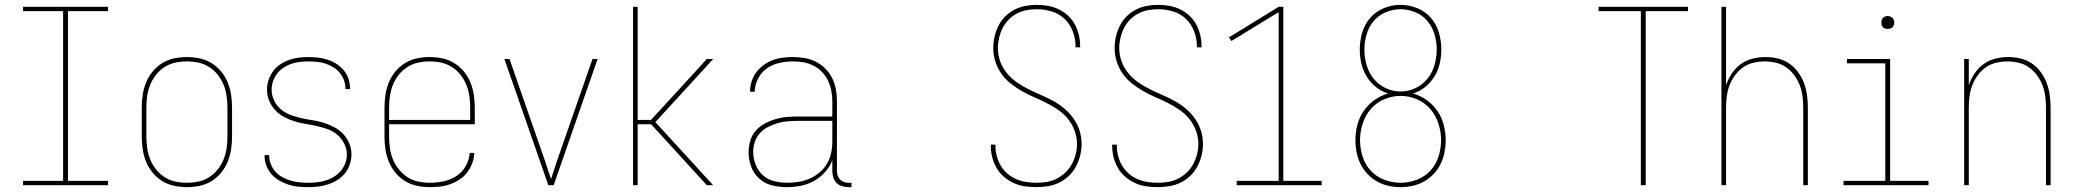

<svg xmlns="http://www.w3.org/2000/svg" viewBox="-20 -763 8540 791"><path d="M75 0V-18H240V-717H75V-735H425V-717H260V-18H425V0Z M750 8Q724 8 697.5 2.5Q671 -3 648.5 -17Q626 -31 609 -51.5Q592 -72 582 -96.5Q572 -121 568 -147.5Q564 -174 564 -200V-320Q564 -346 568 -372.5Q572 -399 582 -423.5Q592 -448 609 -468.5Q626 -489 648.5 -503Q671 -517 697.5 -522.5Q724 -528 750 -528Q776 -528 802.5 -522.5Q829 -517 851.5 -503Q874 -489 891 -468.5Q908 -448 918 -423.5Q928 -399 932 -372.5Q936 -346 936 -320V-200Q936 -174 932 -147.5Q928 -121 918 -96.5Q908 -72 891 -51.5Q874 -31 851.5 -17Q829 -3 802.5 2.5Q776 8 750 8ZM750 -10Q774 -10 797.5 -15Q821 -20 841.5 -33Q862 -46 877 -65Q892 -84 901 -106Q910 -128 913.5 -152Q917 -176 917 -200V-320Q917 -344 913.5 -368Q910 -392 901 -414Q892 -436 877 -455Q862 -474 841.5 -487Q821 -500 797.5 -505Q774 -510 750 -510Q726 -510 702.5 -505Q679 -500 658.5 -487Q638 -474 623 -455Q608 -436 599 -414Q590 -392 586.5 -368Q583 -344 583 -320V-200Q583 -176 586.5 -152Q590 -128 599 -106Q608 -84 623 -65Q638 -46 658.5 -33Q679 -20 702.5 -15Q726 -10 750 -10Z M1249 8Q1228 8 1207.5 6Q1187 4 1167.5 -2.5Q1148 -9 1130 -19.5Q1112 -30 1098.5 -45.5Q1085 -61 1077.5 -80.5Q1070 -100 1070 -121V-124H1089V-121Q1089 -103 1096 -86Q1103 -69 1115 -55.5Q1127 -42 1143.5 -33Q1160 -24 1177.5 -19Q1195 -14 1213 -12Q1231 -10 1249 -10Q1267 -10 1285.5 -12Q1304 -14 1322 -19.5Q1340 -25 1356 -35Q1372 -45 1384 -59Q1396 -73 1402.5 -90.5Q1409 -108 1409 -127Q1409 -150 1398 -171.5Q1387 -193 1369.5 -208Q1352 -223 1329.5 -231Q1307 -239 1284.5 -244Q1262 -249 1239 -252.5Q1216 -256 1193.5 -263Q1171 -270 1150.5 -281Q1130 -292 1114 -309Q1098 -326 1089 -348Q1080 -370 1080 -394Q1080 -414 1086.5 -433.5Q1093 -453 1105 -469.5Q1117 -486 1134 -497.5Q1151 -509 1170.5 -516Q1190 -523 1210.5 -525.5Q1231 -528 1251 -528Q1271 -528 1291 -525.5Q1311 -523 1330 -517Q1349 -511 1366 -500Q1383 -489 1396 -473.5Q1409 -458 1415.5 -439Q1422 -420 1422 -400V-396H1403V-399Q1403 -417 1396.5 -434Q1390 -451 1379 -464Q1368 -477 1352.5 -486.5Q1337 -496 1320.5 -501Q1304 -506 1286.5 -508Q1269 -510 1251 -510Q1233 -510 1215 -508Q1197 -506 1180 -500Q1163 -494 1148 -484Q1133 -474 1122 -460Q1111 -446 1105 -428.5Q1099 -411 1099 -394Q1099 -370 1109.5 -348.5Q1120 -327 1138 -312Q1156 -297 1178 -289Q1200 -281 1223 -276Q1246 -271 1269 -267.5Q1292 -264 1314 -257Q1336 -250 1357 -239Q1378 -228 1394 -211Q1410 -194 1419 -172Q1428 -150 1428 -127Q1428 -106 1421 -85.5Q1414 -65 1401 -49Q1388 -33 1370 -21.5Q1352 -10 1332 -3.5Q1312 3 1291 5.5Q1270 8 1249 8Z M1751 8Q1724 8 1698 2.5Q1672 -3 1649.5 -16.5Q1627 -30 1609.5 -51Q1592 -72 1582 -96.5Q1572 -121 1568 -147Q1564 -173 1564 -200V-320Q1564 -346 1568 -372.5Q1572 -399 1582 -423.5Q1592 -448 1609 -468.5Q1626 -489 1648.5 -503Q1671 -517 1697.5 -522.5Q1724 -528 1750 -528Q1776 -528 1802.5 -522.5Q1829 -517 1851.5 -503Q1874 -489 1891 -468.5Q1908 -448 1918 -423.5Q1928 -399 1932 -372.5Q1936 -346 1936 -320V-251H1583V-200Q1583 -176 1586.5 -152Q1590 -128 1599 -106Q1608 -84 1623.5 -65Q1639 -46 1659 -33Q1679 -20 1703 -15Q1727 -10 1751 -10Q1779 -10 1807.5 -16Q1836 -22 1860 -37.5Q1884 -53 1898.5 -78.5Q1913 -104 1915 -133H1934Q1933 -111 1925.5 -90.5Q1918 -70 1905 -53Q1892 -36 1874 -24Q1856 -12 1835.5 -4.5Q1815 3 1793.5 5.5Q1772 8 1751 8ZM1583 -269H1917V-320Q1917 -344 1913.5 -368Q1910 -392 1901 -414Q1892 -436 1877 -455Q1862 -474 1841.5 -487Q1821 -500 1797.5 -505Q1774 -510 1750 -510Q1726 -510 1702.5 -505Q1679 -500 1658.5 -487Q1638 -474 1623 -455Q1608 -436 1599 -414Q1590 -392 1586.5 -368Q1583 -344 1583 -320Z M2239 0 2058 -520H2079L2200 -173Q2213 -136 2225.5 -99.5Q2238 -63 2250 -25Q2262 -63 2274.5 -99.5Q2287 -136 2300 -173L2421 -520H2442L2261 0Z M2588 0V-735H2607V-269H2662L2809 -429L2892 -520H2918L2911 -512L2680 -260L2918 0H2892L2669 -244L2662 -251H2607V0Z M3221 8Q3190 8 3160 0.5Q3130 -7 3107.5 -27.5Q3085 -48 3074.5 -77Q3064 -106 3064 -136Q3064 -160 3071 -183.5Q3078 -207 3093.5 -224.5Q3109 -242 3130 -253.5Q3151 -265 3174 -272Q3197 -279 3220.5 -281Q3244 -283 3268 -283H3409V-345Q3409 -366 3405 -388Q3401 -410 3392 -429.5Q3383 -449 3367.5 -465.5Q3352 -482 3332.5 -492Q3313 -502 3291.5 -506Q3270 -510 3248 -510Q3220 -510 3192 -504Q3164 -498 3140.5 -482Q3117 -466 3103.5 -440Q3090 -414 3089 -385H3070Q3070 -407 3076.5 -427.5Q3083 -448 3096 -465.5Q3109 -483 3126.5 -495.5Q3144 -508 3164 -515.5Q3184 -523 3205.5 -525.5Q3227 -528 3248 -528Q3273 -528 3297 -523.5Q3321 -519 3342.5 -508Q3364 -497 3381.5 -479Q3399 -461 3409.5 -439Q3420 -417 3424 -393Q3428 -369 3428 -345V-58Q3428 -49 3431 -39.5Q3434 -30 3441 -23Q3448 -16 3457.5 -13Q3467 -10 3476 -10H3488V8H3476Q3463 8 3449.5 4Q3436 0 3426.5 -9.5Q3417 -19 3413 -32Q3409 -45 3409 -58V-102Q3398 -75 3378 -53Q3358 -31 3332.5 -17Q3307 -3 3278.5 2.5Q3250 8 3221 8ZM3224 -10Q3247 -10 3271 -14Q3295 -18 3316.5 -27.5Q3338 -37 3356.5 -52.5Q3375 -68 3387 -88.5Q3399 -109 3404 -132.5Q3409 -156 3409 -180V-265H3268Q3247 -265 3226 -263.5Q3205 -262 3184.5 -256Q3164 -250 3145 -240.5Q3126 -231 3111.5 -215.5Q3097 -200 3090 -179.5Q3083 -159 3083 -138Q3083 -111 3093 -85Q3103 -59 3123 -41Q3143 -23 3170 -16.5Q3197 -10 3224 -10Z M4249 8Q4225 8 4201.5 4.5Q4178 1 4156 -9Q4134 -19 4116 -34.5Q4098 -50 4086 -70.5Q4074 -91 4068 -114.5Q4062 -138 4062 -161V-167H4081V-162Q4081 -141 4086.5 -120Q4092 -99 4103 -80.5Q4114 -62 4130 -48Q4146 -34 4165.5 -25.5Q4185 -17 4206.5 -13.5Q4228 -10 4249 -10Q4271 -10 4292.5 -13.5Q4314 -17 4333.5 -27Q4353 -37 4369 -52Q4385 -67 4395.5 -86.5Q4406 -106 4411.5 -127Q4417 -148 4417 -170Q4417 -198 4407 -225Q4397 -252 4379.5 -273.5Q4362 -295 4338.5 -311Q4315 -327 4290 -339.5Q4265 -352 4239.5 -363Q4214 -374 4189.5 -388Q4165 -402 4143 -419.5Q4121 -437 4105 -460Q4089 -483 4080.5 -510Q4072 -537 4072 -565Q4072 -589 4077.5 -612.5Q4083 -636 4093.5 -657Q4104 -678 4121 -695Q4138 -712 4159 -723Q4180 -734 4203.5 -738.5Q4227 -743 4251 -743Q4274 -743 4297 -739Q4320 -735 4341 -725Q4362 -715 4379.5 -699Q4397 -683 4408 -662.5Q4419 -642 4424.5 -619.5Q4430 -597 4430 -573V-568H4411V-573Q4411 -604 4399.5 -634Q4388 -664 4365.5 -685.5Q4343 -707 4312.5 -716Q4282 -725 4251 -725Q4230 -725 4209 -721Q4188 -717 4169 -707Q4150 -697 4135 -681.5Q4120 -666 4110.5 -647Q4101 -628 4096 -607Q4091 -586 4091 -565Q4091 -537 4100.5 -510.5Q4110 -484 4128 -462Q4146 -440 4169 -424Q4192 -408 4217 -395.5Q4242 -383 4268 -372Q4294 -361 4318.5 -347.5Q4343 -334 4364.5 -316Q4386 -298 4402.5 -275Q4419 -252 4427.5 -225Q4436 -198 4436 -170Q4436 -146 4430 -122Q4424 -98 4412.5 -76.5Q4401 -55 4383 -38Q4365 -21 4343.5 -10.5Q4322 0 4297.5 4Q4273 8 4249 8Z M4749 8Q4725 8 4701.5 4.5Q4678 1 4656 -9Q4634 -19 4616 -34.5Q4598 -50 4586 -70.5Q4574 -91 4568 -114.5Q4562 -138 4562 -161V-167H4581V-162Q4581 -141 4586.5 -120Q4592 -99 4603 -80.5Q4614 -62 4630 -48Q4646 -34 4665.5 -25.5Q4685 -17 4706.5 -13.5Q4728 -10 4749 -10Q4771 -10 4792.5 -13.5Q4814 -17 4833.5 -27Q4853 -37 4869 -52Q4885 -67 4895.5 -86.5Q4906 -106 4911.5 -127Q4917 -148 4917 -170Q4917 -198 4907 -225Q4897 -252 4879.5 -273.5Q4862 -295 4838.5 -311Q4815 -327 4790 -339.5Q4765 -352 4739.5 -363Q4714 -374 4689.5 -388Q4665 -402 4643 -419.5Q4621 -437 4605 -460Q4589 -483 4580.5 -510Q4572 -537 4572 -565Q4572 -589 4577.5 -612.5Q4583 -636 4593.5 -657Q4604 -678 4621 -695Q4638 -712 4659 -723Q4680 -734 4703.5 -738.5Q4727 -743 4751 -743Q4774 -743 4797 -739Q4820 -735 4841 -725Q4862 -715 4879.5 -699Q4897 -683 4908 -662.5Q4919 -642 4924.5 -619.5Q4930 -597 4930 -573V-568H4911V-573Q4911 -604 4899.5 -634Q4888 -664 4865.5 -685.5Q4843 -707 4812.5 -716Q4782 -725 4751 -725Q4730 -725 4709 -721Q4688 -717 4669 -707Q4650 -697 4635 -681.5Q4620 -666 4610.5 -647Q4601 -628 4596 -607Q4591 -586 4591 -565Q4591 -537 4600.5 -510.5Q4610 -484 4628 -462Q4646 -440 4669 -424Q4692 -408 4717 -395.5Q4742 -383 4768 -372Q4794 -361 4818.5 -347.5Q4843 -334 4864.5 -316Q4886 -298 4902.5 -275Q4919 -252 4927.5 -225Q4936 -198 4936 -170Q4936 -146 4930 -122Q4924 -98 4912.5 -76.5Q4901 -55 4883 -38Q4865 -21 4843.5 -10.5Q4822 0 4797.5 4Q4773 8 4749 8Z M5075 0V-18H5248V-713L5053 -594L5043 -609L5248 -735H5267V-18H5425V0Z M5750 8Q5725 8 5700 2.5Q5675 -3 5653 -15.5Q5631 -28 5613.5 -46.5Q5596 -65 5585 -87.5Q5574 -110 5569 -135Q5564 -160 5564 -185Q5564 -217 5572 -248Q5580 -279 5598 -305.5Q5616 -332 5642 -350.5Q5668 -369 5699 -378Q5671 -386 5648 -405Q5625 -424 5610 -448.5Q5595 -473 5588.5 -501.5Q5582 -530 5582 -559Q5582 -594 5592 -628.5Q5602 -663 5625 -689.5Q5648 -716 5681.5 -729.5Q5715 -743 5750 -743Q5785 -743 5818.5 -729.5Q5852 -716 5875 -689.5Q5898 -663 5908 -628.5Q5918 -594 5918 -559Q5918 -530 5911.5 -501.5Q5905 -473 5890 -448.5Q5875 -424 5852 -405Q5829 -386 5801 -378Q5832 -369 5858 -350.5Q5884 -332 5902 -305.5Q5920 -279 5928 -248Q5936 -217 5936 -185Q5936 -160 5931 -135Q5926 -110 5915 -87.5Q5904 -65 5886.5 -46.5Q5869 -28 5847 -15.5Q5825 -3 5800 2.5Q5775 8 5750 8ZM5750 -386Q5782 -386 5811.5 -400Q5841 -414 5861 -439Q5881 -464 5890 -495.5Q5899 -527 5899 -559Q5899 -590 5890 -621Q5881 -652 5861 -676Q5841 -700 5811 -712.5Q5781 -725 5750 -725Q5719 -725 5689 -712.5Q5659 -700 5639 -676Q5619 -652 5610 -621Q5601 -590 5601 -559Q5601 -527 5610 -495.5Q5619 -464 5639 -439Q5659 -414 5688.5 -400Q5718 -386 5750 -386ZM5750 -10Q5784 -10 5817 -22.5Q5850 -35 5873 -60Q5896 -85 5906.5 -118.5Q5917 -152 5917 -186Q5917 -220 5906 -254Q5895 -288 5872.5 -314Q5850 -340 5817.5 -354Q5785 -368 5750 -368Q5715 -368 5682.5 -354Q5650 -340 5627.5 -314Q5605 -288 5594 -254Q5583 -220 5583 -186Q5583 -152 5593.5 -118.5Q5604 -85 5627 -60Q5650 -35 5683 -22.5Q5716 -10 5750 -10Z M6740 0V-717H6566V-735H6934V-717H6760V0Z M7072 0V-735H7091V-412Q7100 -438 7115 -460.5Q7130 -483 7152 -499Q7174 -515 7200.5 -521.5Q7227 -528 7253 -528Q7279 -528 7304.5 -522Q7330 -516 7351 -501.5Q7372 -487 7387.5 -466Q7403 -445 7412 -421Q7421 -397 7424.5 -371.5Q7428 -346 7428 -320V0H7409V-320Q7409 -343 7406 -366.5Q7403 -390 7394.5 -412Q7386 -434 7372 -453Q7358 -472 7339 -485.5Q7320 -499 7296.5 -504.5Q7273 -510 7250 -510Q7227 -510 7203.5 -504.5Q7180 -499 7161 -485.5Q7142 -472 7128 -453Q7114 -434 7105.5 -412Q7097 -390 7094 -366.5Q7091 -343 7091 -320V0Z M7575 0V-18H7747V-502H7589V-520H7767V-18H7925V0ZM7757 -644Q7752 -644 7746.5 -645.5Q7741 -647 7737.5 -650.5Q7734 -654 7732.5 -659.5Q7731 -665 7731 -670Q7731 -675 7732.5 -680.5Q7734 -686 7737.5 -689.5Q7741 -693 7746.5 -695Q7752 -697 7757 -697Q7762 -697 7767.5 -695Q7773 -693 7776.5 -689.5Q7780 -686 7782 -680.5Q7784 -675 7784 -670Q7784 -665 7782 -659.5Q7780 -654 7776.5 -650.5Q7773 -647 7767.5 -645.5Q7762 -644 7757 -644Z M8072 0V-520H8091V-412Q8100 -438 8115 -460.5Q8130 -483 8152 -499Q8174 -515 8200.5 -521.5Q8227 -528 8253 -528Q8279 -528 8304.5 -522Q8330 -516 8351 -501.5Q8372 -487 8387.5 -466Q8403 -445 8412 -421Q8421 -397 8424.5 -371.5Q8428 -346 8428 -320V0H8409V-320Q8409 -343 8406 -366.5Q8403 -390 8394.5 -412Q8386 -434 8372 -453Q8358 -472 8339 -485.5Q8320 -499 8296.5 -504.5Q8273 -510 8250 -510Q8227 -510 8203.5 -504.5Q8180 -499 8161 -485.5Q8142 -472 8128 -453Q8114 -434 8105.5 -412Q8097 -390 8094 -366.5Q8091 -343 8091 -320V0Z"/></svg>

Font: Iosevka SS18 Thin
Style: Regular
Weight: 100
Monospace: yes
Designer: Belleve Invis
Foundry: Belleve Invis
Version: Version 25.1.1; ttfautohint (v1.8.4)